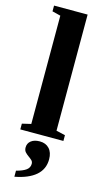

<svg xmlns="http://www.w3.org/2000/svg" viewBox="-143 -738 563 1038"><g transform="rotate(15 139.0 -219.5)"><path d="M210.4 -43.9 260.7 -32.2V0H19.5V-32.2L69.3 -43.9V-649.9L22.5 -661.6V-693.8H210.4ZM211.9 116.2Q211.9 171.4 171.6 206.3Q131.3 241.2 54.7 255.4V221.7Q91.8 211.9 109.6 198.7Q127.4 185.5 127.4 164.1Q127.4 151.9 118.9 144Q110.4 136.2 99.9 128.9Q89.4 121.6 80.8 112.1Q72.3 102.5 72.3 86.4Q72.3 63.5 90.1 49.3Q107.9 35.2 138.7 35.2Q172.4 35.2 192.1 56.6Q211.9 78.1 211.9 116.2Z"/></g></svg>

Font: Tinos
Style: Bold
Weight: 700
Designer: Steve Matteson
Foundry: Monotype Imaging Inc.
Version: Version 1.23